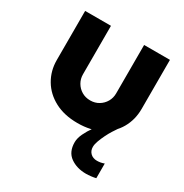

<svg xmlns="http://www.w3.org/2000/svg" viewBox="-168 -647 958 998"><g transform="rotate(30 310.5 -147.5)"><path d="M314 12Q235 12 177.5 -18.5Q120 -49 89 -101.5Q58 -154 58 -218V-513H213V-222Q213 -195 226 -172.5Q239 -150 261.5 -136.5Q284 -123 313 -123Q341 -123 363.5 -136.5Q386 -150 399 -172.5Q412 -195 412 -222V-513H567V-218Q567 -154 537 -101.5Q507 -49 450.5 -18.5Q394 12 314 12ZM485 218Q429 218 390.5 190.5Q352 163 352 105Q352 81 365.5 52.5Q379 24 399 -3.5Q419 -31 438 -53.5Q457 -76 470 -89L512 -67Q505 -57 493.5 -39Q482 -21 471.5 0.5Q461 22 453.5 42.5Q446 63 446 79Q446 102 461 116.5Q476 131 500 131Q511 131 522 129Q533 127 543 123V211Q532 214 514.5 216Q497 218 485 218Z"/></g></svg>

Font: MuseoModerno Thin
Style: Bold
Weight: 700
Version: Version 1.003